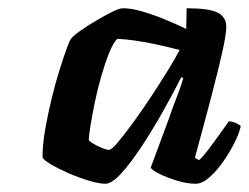

<svg xmlns="http://www.w3.org/2000/svg" viewBox="-20 -795 603 465"><path d="M235 -350Q220 -350 195 -357.5Q170 -365 145 -376Q120 -387 102.5 -397.5Q85 -408 83 -414Q83 -445 89.5 -482Q96 -519 105 -556Q114 -593 124 -625Q134 -657 141.5 -677.5Q149 -698 152 -701Q157 -708 174 -720Q191 -732 212 -744.5Q233 -757 251 -766Q269 -775 278 -775Q297 -775 322 -768Q347 -761 375.5 -749.5Q404 -738 431 -725L432 -775Q486 -775 507 -764.5Q528 -754 528 -730Q528 -712 518.5 -669.5Q509 -627 492 -562Q475 -497 452 -413L462 -407Q472 -416 484.5 -432.5Q497 -449 510.5 -468Q524 -487 534 -501Q543 -501 552.5 -496.5Q562 -492 563 -489Q559 -471 547 -447.5Q535 -424 519 -401.5Q503 -379 486 -364.5Q469 -350 454 -350Q433 -350 408.5 -357.5Q384 -365 366 -374Q348 -383 345 -389L391 -513Q397 -531 402 -544Q407 -557 412.5 -571.5Q418 -586 424 -606L419 -608Q401 -572 376 -527.5Q351 -483 324.5 -442.5Q298 -402 274.5 -376Q251 -350 235 -350ZM244 -432Q250 -432 266 -451Q282 -470 303.5 -499.5Q325 -529 347 -562.5Q369 -596 387.5 -626Q406 -656 415 -674Q380 -683 353.5 -688.5Q327 -694 305.5 -697Q284 -700 264 -701Q254 -691 244 -666Q234 -641 225 -609.5Q216 -578 209.5 -546.5Q203 -515 199 -490Q195 -465 195 -455Q204 -447 220.5 -439.5Q237 -432 244 -432Z"/></svg>

Font: Texturina 12pt
Style: Bold Italic
Weight: 700
Italic angle: -11°
Designer: Guillermo Torres Carreño
Foundry: Omnibus-Type
Version: Version 1.002